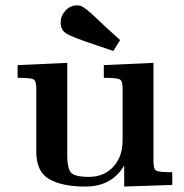

<svg xmlns="http://www.w3.org/2000/svg" viewBox="-20 -682 678 708"><path d="M44.9 -395V-441.9L228 -450.2V-108.9Q228 -63 241 -46.4Q253.9 -29.8 308.1 -29.8Q363.3 -29.8 397.7 -66.9Q432.1 -104 432.1 -165V-356Q432.1 -383.8 421.6 -389.4Q411.1 -395 362.8 -395V-441.9L545.9 -450.2V-85.9Q545.9 -58.1 556.4 -52.5Q566.9 -46.9 615.2 -46.9V0L438 5.9V-71.8Q392.1 6.3 293.9 5.9Q209 5.9 161.4 -21.5Q113.8 -48.8 113.8 -123V-356Q113.8 -383.8 103.3 -389.4Q92.8 -395 44.9 -395ZM203.6 -599.1Q203.6 -623 221.2 -642.6Q238.8 -662.1 262.7 -662.1Q266.6 -662.1 270.3 -661.6Q273.9 -661.1 276.9 -660.6Q279.8 -660.2 283.7 -657.5Q287.6 -654.8 290.8 -652.8Q293.9 -650.9 299.8 -646.5Q305.7 -642.1 310.3 -637.9Q314.9 -633.8 323.5 -626Q332 -618.2 339.4 -611.1Q346.7 -604 359.6 -592Q372.6 -580.1 383.8 -569.8L422.9 -534.2L397.9 -494.1Q375 -502 335.9 -515.1Q246.1 -544.9 224.9 -558.1Q203.6 -571.3 203.6 -599.1Z"/></svg>

Font: CMU Serif
Style: Bold
Weight: 700
Version: Version 0.7.0